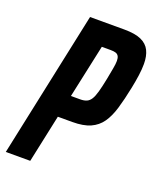

<svg xmlns="http://www.w3.org/2000/svg" viewBox="-136 -768 701 849"><g transform="rotate(20 214.5 -344.0)"><path d="M-6 0 140 -688H301Q352 -688 381 -675Q410 -662 422.5 -636.5Q435 -611 435 -574Q435 -550 431 -520.5Q427 -491 420 -457Q408 -398 395 -354.5Q382 -311 362 -282.5Q342 -254 309.5 -239.5Q277 -225 225 -225H157L109 0ZM180 -331H223Q241 -331 253 -336Q265 -341 273.5 -354Q282 -367 289 -392Q296 -417 304 -457Q310 -489 314 -510.5Q318 -532 318 -546Q318 -560 313.5 -568Q309 -576 300 -579Q291 -582 276 -582H234Z"/></g></svg>

Font: Saira ExtraCondensed
Style: Bold Italic
Weight: 700
Width: 2
Italic angle: -12°
Designer: Hector Gatti with collaboration of the Omnibus-Type team
Foundry: Omnibus-Type
Version: Version 1.101